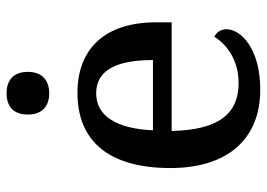

<svg xmlns="http://www.w3.org/2000/svg" viewBox="-134 -669 813 585"><g transform="rotate(-90 272.5 -376.5)"><path d="M281 -633C316 -633 346 -651 346 -698C346 -746 316 -763 281 -763C245 -763 216 -746 216 -698C216 -651 245 -633 281 -633ZM292 10C418 10 476 -50 476 -93C476 -112 464 -125 453 -130C429 -91 381 -56 312 -56C218 -56 169 -117 166 -260H497V-307C497 -465 415 -547 282 -547C135 -547 53 -451 53 -264C53 -91 140 10 292 10ZM382 -317H168C173 -429 212 -490 281 -490C355 -490 382 -421 382 -317Z"/></g></svg>

Font: Noto Serif Devanagari Medium
Style: Regular
Weight: 500
Designer: Universal Thirst, Indian Type Foundry and the Monotype Design Team
Foundry: Monotype Imaging Inc.
Version: Version 2.004